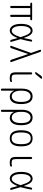

<svg xmlns="http://www.w3.org/2000/svg" viewBox="1742 -2538 1015 4540"><g transform="rotate(90 2250.0 -267.5)"><path d="M63.5 -475.6Q54.7 -475.6 47.9 -482.4Q41 -489.3 41 -498Q41 -506.8 47.4 -513.2Q53.7 -519.5 63.5 -519.5H436.5Q445.3 -519.5 452.1 -513.2Q459 -506.8 459 -498Q459 -489.3 452.6 -482.4Q446.3 -475.6 436.5 -475.6H384.8Q379.9 -475.6 379.9 -470.7V-25.4Q379.9 -14.6 373 -7.3Q366.2 0 355 0Q343.8 0 336.9 -6.8Q330.1 -13.7 330.1 -25.4V-470.7Q330.1 -475.6 325.2 -475.6H174.8Q169.9 -475.6 169.9 -470.7V-25.4Q169.9 -14.6 163.1 -7.3Q156.2 0 145 0Q133.8 0 127 -6.8Q120.1 -13.7 120.1 -25.4V-470.7Q120.1 -475.6 115.2 -475.6Z M708 -484.4Q656.2 -484.4 625.5 -426.8Q594.7 -369.1 594.7 -260.3Q594.7 -151.4 625.5 -94.2Q656.2 -37.1 708 -37.1Q792 -37.1 856.4 -241.2Q858.4 -246.1 856.4 -251Q812.5 -390.6 779.3 -437.5Q746.1 -484.4 708 -484.4ZM704.1 9.8Q632.8 9.8 588.4 -58.6Q543.9 -127 543.9 -259.8Q543.9 -391.6 587.9 -460.9Q631.8 -530.3 704.1 -530.3Q755.9 -530.3 793.9 -489.7Q832 -449.2 877 -326.2Q877 -325.2 878.4 -325.2Q879.9 -325.2 879.9 -326.2Q899.4 -408.2 915 -495.1Q917 -505.9 924.8 -512.7Q932.6 -519.5 942.9 -519.5Q953.1 -519.5 959 -512.2Q964.8 -504.9 962.9 -496.1Q936.5 -354.5 906.2 -252Q904.3 -248 906.2 -243.2Q934.6 -155.3 969.7 -24.4Q971.7 -15.6 966.3 -7.8Q960.9 0 951.2 0Q926.8 0 919.9 -24.4Q902.3 -95.7 880.9 -169.9Q880.9 -171.9 879.4 -171.9Q877.9 -171.9 877 -169.9Q805.7 9.8 704.1 9.8Z M1082 0Q1072.3 0 1066.4 -7.8Q1060.5 -15.6 1064.5 -26.4L1230.5 -489.3Q1231.4 -494.1 1230.5 -498L1157.2 -705.1Q1154.3 -713.9 1159.2 -722.2Q1164.1 -730.5 1173.8 -730.5Q1201.2 -730.5 1209 -705.1L1446.3 -26.4Q1449.2 -16.6 1443.8 -8.3Q1438.5 0 1427.7 0Q1416 0 1406.2 -7.3Q1396.5 -14.6 1391.6 -26.4L1257.8 -422.9Q1257.8 -423.8 1256.8 -423.8Q1255.9 -423.8 1255.9 -422.9L1119.1 -26.4Q1115.2 -15.6 1104.5 -7.8Q1093.8 0 1082 0Z M1897.5 -42Q1906.2 -43.9 1912.6 -39.6Q1918.9 -35.2 1918.9 -27.3Q1918.9 -21.5 1916.5 -14.6Q1914.1 -7.8 1909.2 -3.4Q1904.3 1 1897.5 2Q1862.3 9.8 1829.1 9.8Q1749 9.8 1719.2 -21Q1689.5 -51.8 1689.5 -134.8V-494.1Q1689.5 -503.9 1697.3 -511.7Q1705.1 -519.5 1715.3 -519.5Q1725.6 -519.5 1732.9 -512.2Q1740.2 -504.9 1740.2 -494.1V-139.6Q1740.2 -75.2 1759.3 -54.7Q1778.3 -34.2 1834 -34.2Q1864.3 -34.2 1897.5 -42ZM1699.2 -589.8Q1691.4 -589.8 1687 -597.7Q1682.6 -605.5 1686.5 -612.3L1766.6 -725.6Q1788.1 -754.9 1823.2 -754.9H1825.2Q1835.9 -754.9 1839.8 -745.6Q1843.8 -736.3 1836.9 -727.5L1741.2 -610.4Q1726.6 -589.8 1699.2 -589.8Z M2124 -275.4V-245.1Q2124 -147.5 2160.6 -92.8Q2197.3 -38.1 2257.8 -38.1Q2321.3 -38.1 2355.5 -93.8Q2389.6 -149.4 2389.6 -259.8Q2389.6 -481.4 2257.8 -482.4Q2197.3 -482.4 2160.6 -427.7Q2124 -373 2124 -275.4ZM2075.2 195.3V-273.4Q2075.2 -398.4 2123 -464.4Q2170.9 -530.3 2257.8 -530.3Q2439.5 -530.3 2440.4 -259.8Q2440.4 -117.2 2391.6 -53.7Q2342.8 9.8 2267.6 9.8Q2168.9 9.8 2127 -88.9Q2127 -90.8 2126 -90.8Q2124 -90.8 2124 -89.8V195.3Q2124 206.1 2117.2 212.9Q2110.4 219.7 2100.1 219.7Q2089.8 219.7 2082.5 212.9Q2075.2 206.1 2075.2 195.3Z M2624 -275.4V-245.1Q2624 -147.5 2660.6 -92.8Q2697.3 -38.1 2757.8 -38.1Q2821.3 -38.1 2855.5 -93.8Q2889.6 -149.4 2889.6 -259.8Q2889.6 -481.4 2757.8 -482.4Q2697.3 -482.4 2660.6 -427.7Q2624 -373 2624 -275.4ZM2575.2 195.3V-273.4Q2575.2 -398.4 2623 -464.4Q2670.9 -530.3 2757.8 -530.3Q2939.5 -530.3 2940.4 -259.8Q2940.4 -117.2 2891.6 -53.7Q2842.8 9.8 2767.6 9.8Q2668.9 9.8 2627 -88.9Q2627 -90.8 2626 -90.8Q2624 -90.8 2624 -89.8V195.3Q2624 206.1 2617.2 212.9Q2610.4 219.7 2600.1 219.7Q2589.8 219.7 2582.5 212.9Q2575.2 206.1 2575.2 195.3Z M3355.5 -433.1Q3322.3 -486.3 3250 -486.3Q3177.7 -486.3 3144.5 -433.1Q3111.3 -379.9 3111.3 -259.8Q3111.3 -139.6 3144.5 -86.9Q3177.7 -34.2 3250 -34.2Q3322.3 -34.2 3355.5 -86.9Q3388.7 -139.6 3388.7 -259.8Q3388.7 -379.9 3355.5 -433.1ZM3393.1 -55.7Q3345.7 9.8 3250 9.8Q3154.3 9.8 3106.9 -55.7Q3059.6 -121.1 3059.6 -260.3Q3059.6 -399.4 3106.9 -464.8Q3154.3 -530.3 3250 -530.3Q3345.7 -530.3 3393.1 -464.8Q3440.4 -399.4 3440.4 -260.3Q3440.4 -121.1 3393.1 -55.7Z M3830.1 9.8Q3750 9.8 3720.2 -21Q3690.4 -51.8 3690.4 -134.8V-494.1Q3690.4 -503.9 3698.2 -511.7Q3706.1 -519.5 3715.8 -519.5Q3725.6 -519.5 3733.4 -512.2Q3741.2 -504.9 3741.2 -494.1V-139.6Q3741.2 -75.2 3759.8 -54.7Q3778.3 -34.2 3835 -34.2Q3864.3 -34.2 3898.4 -42Q3906.2 -43.9 3913.1 -39.6Q3919.9 -35.2 3919.9 -27.3Q3919.9 -2.9 3898.4 2Q3863.3 9.8 3830.1 9.8Z M4208 -484.4Q4156.2 -484.4 4125.5 -426.8Q4094.7 -369.1 4094.7 -260.3Q4094.7 -151.4 4125.5 -94.2Q4156.2 -37.1 4208 -37.1Q4292 -37.1 4356.4 -241.2Q4358.4 -246.1 4356.4 -251Q4312.5 -390.6 4279.3 -437.5Q4246.1 -484.4 4208 -484.4ZM4204.1 9.8Q4132.8 9.8 4088.4 -58.6Q4043.9 -127 4043.9 -259.8Q4043.9 -391.6 4087.9 -460.9Q4131.8 -530.3 4204.1 -530.3Q4255.9 -530.3 4293.9 -489.7Q4332 -449.2 4377 -326.2Q4377 -325.2 4378.4 -325.2Q4379.9 -325.2 4379.9 -326.2Q4399.4 -408.2 4415 -495.1Q4417 -505.9 4424.8 -512.7Q4432.6 -519.5 4442.9 -519.5Q4453.1 -519.5 4459 -512.2Q4464.8 -504.9 4462.9 -496.1Q4436.5 -354.5 4406.2 -252Q4404.3 -248 4406.2 -243.2Q4434.6 -155.3 4469.7 -24.4Q4471.7 -15.6 4466.3 -7.8Q4460.9 0 4451.2 0Q4426.8 0 4419.9 -24.4Q4402.3 -95.7 4380.9 -169.9Q4380.9 -171.9 4379.4 -171.9Q4377.9 -171.9 4377 -169.9Q4305.7 9.8 4204.1 9.8Z"/></g></svg>

Font: Rounded-L Mgen+ 1m light
Style: Regular
Weight: 200
Designer: [Source Han Sans]
Ryoko NISHIZUKA  (kana & ideographs); Paul D. Hunt (Latin, Greek & Cyrillic); Wenlong ZHANG  (bopomofo
Version: Version 1.059.20150602